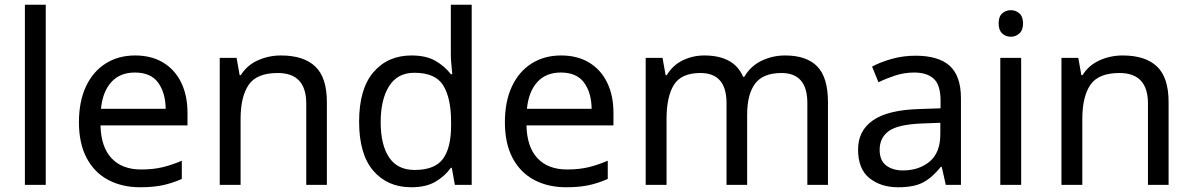

<svg xmlns="http://www.w3.org/2000/svg" viewBox="-20 -780 5031 810"><path d="M173 0H85V-760H173Z M550 -546Q619 -546 668.5 -516Q718 -486 744.5 -431.5Q771 -377 771 -304V-251H404Q406 -160 450.5 -112.5Q495 -65 575 -65Q626 -65 665.5 -74.5Q705 -84 747 -102V-25Q706 -7 666 1.5Q626 10 571 10Q495 10 436.5 -21Q378 -52 345.5 -113.5Q313 -175 313 -264Q313 -352 342.5 -415Q372 -478 425.5 -512Q479 -546 550 -546ZM549 -474Q486 -474 449.5 -433.5Q413 -393 406 -321H679Q678 -389 647 -431.5Q616 -474 549 -474Z M1165 -546Q1261 -546 1310 -499.5Q1359 -453 1359 -349V0H1272V-343Q1272 -472 1152 -472Q1063 -472 1029 -422Q995 -372 995 -278V0H907V-536H978L991 -463H996Q1022 -505 1068 -525.5Q1114 -546 1165 -546Z M1715 10Q1615 10 1555 -59.5Q1495 -129 1495 -267Q1495 -405 1555.5 -475.5Q1616 -546 1716 -546Q1778 -546 1817.5 -523Q1857 -500 1882 -467H1888Q1887 -480 1884.5 -505.5Q1882 -531 1882 -546V-760H1970V0H1899L1886 -72H1882Q1858 -38 1818 -14Q1778 10 1715 10ZM1729 -63Q1814 -63 1848.5 -109.5Q1883 -156 1883 -250V-266Q1883 -366 1850 -419.5Q1817 -473 1728 -473Q1657 -473 1621.5 -416.5Q1586 -360 1586 -265Q1586 -169 1621.5 -116Q1657 -63 1729 -63Z M2347 -546Q2416 -546 2465.5 -516Q2515 -486 2541.5 -431.5Q2568 -377 2568 -304V-251H2201Q2203 -160 2247.5 -112.5Q2292 -65 2372 -65Q2423 -65 2462.5 -74.5Q2502 -84 2544 -102V-25Q2503 -7 2463 1.5Q2423 10 2368 10Q2292 10 2233.5 -21Q2175 -52 2142.5 -113.5Q2110 -175 2110 -264Q2110 -352 2139.5 -415Q2169 -478 2222.5 -512Q2276 -546 2347 -546ZM2346 -474Q2283 -474 2246.5 -433.5Q2210 -393 2203 -321H2476Q2475 -389 2444 -431.5Q2413 -474 2346 -474Z M3292 -546Q3383 -546 3428 -499.5Q3473 -453 3473 -349V0H3386V-345Q3386 -472 3277 -472Q3199 -472 3165.5 -427Q3132 -382 3132 -296V0H3045V-345Q3045 -472 2935 -472Q2854 -472 2823 -422Q2792 -372 2792 -278V0H2704V-536H2775L2788 -463H2793Q2818 -505 2860.5 -525.5Q2903 -546 2951 -546Q3077 -546 3115 -456H3120Q3147 -502 3193.5 -524Q3240 -546 3292 -546Z M3842 -545Q3940 -545 3987 -502Q4034 -459 4034 -365V0H3970L3953 -76H3949Q3914 -32 3875.5 -11Q3837 10 3769 10Q3696 10 3648 -28.5Q3600 -67 3600 -149Q3600 -229 3663 -272.5Q3726 -316 3857 -320L3948 -323V-355Q3948 -422 3919 -448Q3890 -474 3837 -474Q3795 -474 3757 -461.5Q3719 -449 3686 -433L3659 -499Q3694 -518 3742 -531.5Q3790 -545 3842 -545ZM3868 -259Q3768 -255 3729.5 -227Q3691 -199 3691 -148Q3691 -103 3718.5 -82Q3746 -61 3789 -61Q3857 -61 3902 -98.5Q3947 -136 3947 -214V-262Z M4245 -737Q4265 -737 4280.5 -723.5Q4296 -710 4296 -681Q4296 -653 4280.5 -639Q4265 -625 4245 -625Q4223 -625 4208 -639Q4193 -653 4193 -681Q4193 -710 4208 -723.5Q4223 -737 4245 -737ZM4288 -536V0H4200V-536Z M4716 -546Q4812 -546 4861 -499.5Q4910 -453 4910 -349V0H4823V-343Q4823 -472 4703 -472Q4614 -472 4580 -422Q4546 -372 4546 -278V0H4458V-536H4529L4542 -463H4547Q4573 -505 4619 -525.5Q4665 -546 4716 -546Z"/></svg>

Font: Noto Sans Osmanya
Style: Regular
Weight: 400
Designer: Monotype Design Team
Foundry: Monotype Imaging Inc.
Version: Version 2.001; ttfautohint (v1.8.4.7-5d5b)